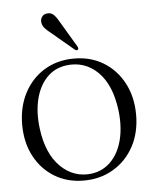

<svg xmlns="http://www.w3.org/2000/svg" viewBox="-48 -654 566 705"><g transform="rotate(-5 235.0 -301.5)"><path d="M236 -439.5Q296.5 -439.5 343.8 -410.8Q391 -382 418 -331Q445 -280 445 -214Q445 -148.5 417.8 -98Q390.5 -47.5 342.5 -18.8Q294.5 10 233 10Q172.5 10 125.5 -18.5Q78.5 -47 51.8 -97.5Q25 -148 25 -214Q25 -279.5 51.8 -330.5Q78.5 -381.5 126 -410.5Q173.5 -439.5 236 -439.5ZM264.5 -13Q306.5 -19 335.5 -48.8Q364.5 -78.5 376.8 -126.5Q389 -174.5 382 -235Q370 -331 321.8 -378.2Q273.5 -425.5 205.5 -417Q161.5 -411 132.8 -380.8Q104 -350.5 92.2 -302.2Q80.5 -254 88 -194.5Q100 -100.5 149 -52.5Q198 -4.5 264.5 -13ZM199 -572 252 -483Q256.5 -474.5 253 -471Q248.5 -466.5 242 -471.5L160.5 -540Q146.5 -550.5 137.5 -560.8Q128.5 -571 127.5 -584Q126.5 -594.5 133 -603.2Q139.5 -612 152 -613Q167 -615 177.5 -603.8Q188 -592.5 199 -572Z"/></g></svg>

Font: Fraunces 144pt Soft Light
Style: Regular
Weight: 300
Version: Version 1.000;[0bf87f6ff]